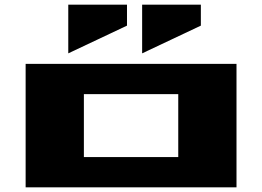

<svg xmlns="http://www.w3.org/2000/svg" viewBox="-20 -804 1125 824"><path d="M90 0V-530H995V0ZM273 -575V-784H525V-694ZM340 -130H745V-400H340ZM590 -575V-784H842V-694Z"/></svg>

Font: Stalin One
Style: Regular
Weight: 400
Designer: Jovanny Lemonad
Foundry: Alexey Maslov, Jovanny Lemonad
Version: Version 3.002; ttfautohint (v0.91) -l 8 -r 50 -G 200 -x 0 -w